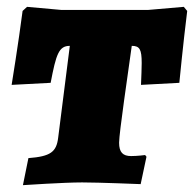

<svg xmlns="http://www.w3.org/2000/svg" viewBox="-20 -533 567 561"><path d="M184 -399 150 -131C145 -89 128 -76 63 -71L47 8C47 8 166 0 220 0C268 0 391 5 391 5L408 -75L404 -80C404 -80 382 -77 363 -77C339 -77 328 -88 328 -116C328 -144 354 -319 365 -399C388 -399 394 -389 394 -349C394 -333 393 -312 392 -285L504 -291C504 -291 515 -405 527 -501L517 -513L413 -504H159L59 -513L46 -501C34 -408 14 -285 14 -285L128 -291C144 -375 152 -399 184 -399Z"/></svg>

Font: Alegreya SC Black
Style: Italic
Weight: 900
Italic angle: -7°
Designer: Juan Pablo del Peral
Foundry: Huerta Tipografica
Version: Version 2.007;PS 002.007;hotconv 1.0.88;makeotf.lib2.5.64775